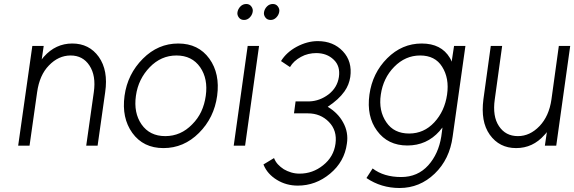

<svg xmlns="http://www.w3.org/2000/svg" viewBox="-20 -730 2878 962"><path d="M469 0 507 -268Q515 -323 507 -367Q499 -411 475 -445Q427 -512 342 -512Q259 -512 200 -446Q197 -443 194.5 -439.5Q192 -436 189 -432L199 -500H142L71 0H128L166 -268Q178 -354 225 -402Q273 -452 334 -452Q395 -452 428 -402Q462 -351 450 -268L412 0Z M873 -512Q772 -512 696 -436Q619 -359 604 -250Q589 -139 643 -64Q698 12 799 12Q901 12 977 -64Q1053 -140 1068 -250Q1083 -361 1029 -436Q974 -512 873 -512ZM864 -452Q942 -452 983 -393Q1023 -335 1011 -250Q1005 -207 988.5 -171.5Q972 -136 943 -107Q886 -48 808 -48Q730 -48 689 -107Q649 -165 661 -250Q667 -293 684.5 -328.5Q702 -364 730 -393Q787 -452 864 -452Z M1151 0H1208L1278 -500H1221ZM1214 -710Q1197 -710 1185 -698Q1173 -686 1170 -670Q1167 -655 1177 -642Q1186 -630 1203 -630Q1219 -630 1231 -642Q1243 -654 1246 -670Q1249 -685 1239 -698Q1230 -710 1214 -710ZM1347 -710Q1330 -710 1318 -698Q1306 -686 1303 -670Q1300 -655 1310 -642Q1319 -630 1336 -630Q1352 -630 1364 -642Q1376 -654 1379 -670Q1382 -685 1372 -698Q1363 -710 1347 -710Z M1572 -524Q1520 -524 1467 -496Q1415 -468 1388 -424L1433 -394Q1451 -425 1488 -445Q1506 -455 1525.5 -459.5Q1545 -464 1564 -464Q1618 -464 1652 -431Q1686 -399 1678 -344Q1670 -291 1626 -257Q1582 -224 1531 -222H1461L1453 -162H1523Q1586 -162 1628 -119Q1670 -76 1661 -10Q1652 56 1599 98Q1547 140 1481 140Q1459 140 1439 134Q1419 128 1402 118Q1385 107 1372.5 93.5Q1360 80 1353 62L1300 94Q1310 119 1327 138Q1344 157 1367 171Q1414 200 1472 200Q1562 200 1634 140Q1706 80 1718 -10Q1727 -67 1699 -117Q1686 -141 1666.5 -160.5Q1647 -180 1622 -195Q1677 -231 1706 -272Q1718 -289 1725 -307Q1732 -325 1735 -344Q1746 -422 1698 -473Q1650 -524 1572 -524Z M2085 -452Q2160 -452 2195 -396Q2232 -338 2220 -256Q2208 -173 2156 -117Q2104 -61 2030 -61Q1954 -61 1916 -117Q1876 -175 1888 -256Q1900 -339 1955 -395Q2011 -452 2085 -452ZM2093 -512Q1994 -512 1920 -438Q1846 -364 1831 -256Q1816 -147 1869 -75Q1923 -1 2021 -1Q2118 -1 2182 -73Q2186 -78 2189.5 -82.5Q2193 -87 2197 -91L2191 -46Q2177 41 2126 98Q2073 157 1990 157Q1903 157 1847 114L1816 162Q1890 212 1982 212Q2083 212 2158 140Q2233 68 2248 -46L2312 -500H2255L2243 -421Q2241 -426 2239 -431Q2237 -436 2234 -440Q2191 -512 2093 -512Z M2439 -500 2402 -232Q2395 -177 2402.5 -133Q2410 -89 2434 -55Q2482 12 2566 12Q2650 12 2708 -54Q2711 -57 2714 -60.5Q2717 -64 2720 -68L2710 0H2767L2837 -500H2780L2743 -232Q2731 -148 2683 -98Q2635 -48 2575 -48Q2513 -48 2480 -98Q2447 -147 2459 -232L2496 -500Z"/></svg>

Font: Unageo
Style: Light-Italic
Weight: 300
Designer: Richard Sepsi
Foundry: Richard Sepsi
Version: Version 2.000